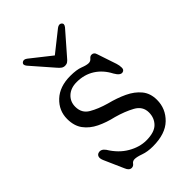

<svg xmlns="http://www.w3.org/2000/svg" viewBox="-202 -759 855 855"><g transform="rotate(-45 225.0 -331.5)"><path d="M208.5 -436Q171 -436 148.5 -415.2Q126 -394.5 126 -362.5Q126 -322 159 -302.8Q192 -283.5 239.5 -270Q285 -258.5 322.8 -240.8Q360.5 -223 383 -195.5Q405.5 -168 405.5 -127Q405.5 -71.5 365.2 -32.2Q325 7 246 7Q212.5 7 187.5 -2Q162.5 -11 148.5 -11Q136 -11 129.2 -1.5Q122.5 8 111.5 8Q96 8 87.5 -13.5L46.5 -106.5Q39.5 -122.5 42.8 -132.2Q46 -142 56.5 -144.5Q74 -149 88.5 -129Q118 -81 160 -56.8Q202 -32.5 244 -32.5Q295 -32.5 317.8 -55.2Q340.5 -78 340.5 -112.5Q340.5 -151.5 304 -171.5Q267.5 -191.5 219 -205Q175 -215 139.5 -232.2Q104 -249.5 83 -277.8Q62 -306 62 -349.5Q62 -402 101.2 -438.8Q140.5 -475.5 207.5 -475.5Q247 -475.5 270 -466.5Q293 -457.5 306 -457.5Q317.5 -457.5 325 -466.5Q332.5 -475.5 341 -475.5Q356 -475.5 360.5 -459.5L391.5 -367Q396 -353 396 -339Q396 -325 384 -322Q367.5 -318 351 -347Q329 -389.5 292.5 -412.8Q256 -436 208.5 -436ZM255 -543Q247.5 -533.5 240.5 -528.5Q233.5 -523.5 224 -523.5Q214 -523.5 206.8 -528.5Q199.5 -533.5 191.5 -543L102.5 -645Q91 -659.5 101.5 -668Q112 -676 126 -665.5L223.5 -588.5L320.5 -665.5Q335 -676 345 -668Q355.5 -659.5 344 -645Z"/></g></svg>

Font: Fraunces 9pt SuperSoft Light
Style: Regular
Weight: 300
Version: Version 1.000;[b76b70a41]